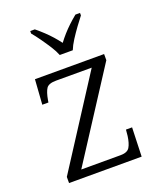

<svg xmlns="http://www.w3.org/2000/svg" viewBox="-142 -854 784 942"><g transform="rotate(-20 250.5 -383.0)"><path d="M54 0V-32L352 -494H166Q127 -494 115 -476Q103 -458 96 -418L94 -406H62L71 -536H432V-504L133 -42H338Q374 -42 386 -62Q398 -82 403 -119L406 -151H438L433 0ZM226 -606Q217 -629 200 -655.5Q183 -682 164.5 -708Q146 -734 130 -753V-766H154Q176 -748 194.5 -730.5Q213 -713 229 -695Q245 -677 260 -657Q275 -677 291 -695Q307 -713 325.5 -730.5Q344 -748 366 -766H390V-753Q375 -734 356 -708Q337 -682 320 -655.5Q303 -629 294 -606Z"/></g></svg>

Font: Noto Serif Armenian Light
Style: Regular
Weight: 300
Version: Version 2.007